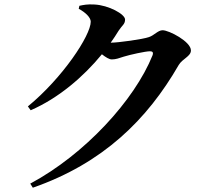

<svg xmlns="http://www.w3.org/2000/svg" viewBox="-20 -814 1040 895"><path d="M121 42 133 61C460 -53 666 -256 813 -511C831 -541 870 -551 870 -579C870 -620 768 -673 738 -673C716 -673 699 -649 674 -641C646 -631 531 -615 496 -615C509 -634 522 -652 533 -671C550 -697 563 -701 563 -723C563 -748 486 -790 420 -793C387 -795 369 -791 350 -787L347 -773C379 -756 403 -732 403 -713C403 -649 272 -451 110 -318L123 -300C252 -356 368 -455 455 -561C473 -547 489 -537 501 -537C520 -537 536 -543 557 -550C586 -559 658 -575 679 -575C691 -575 696 -570 691 -556C607 -347 375 -94 121 42Z"/></svg>

Font: Noto Serif CJK TC
Style: Bold
Weight: 700
Designer: Ryoko NISHIZUKA 西塚涼子 (kana & ideographs); Frank Grießhammer (Latin, Greek & Cyrillic); Wenlong ZHANG 张文龙 (bopomofo); San
Foundry: Adobe
Version: Version 2.001;hotconv 1.1.0;makeotfexe 2.6.0